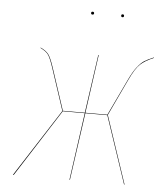

<svg xmlns="http://www.w3.org/2000/svg" viewBox="-51 -737 686 783"><g transform="rotate(5 292.5 -345.5)"><path d="M296.9 -679.2Q291 -679.2 291 -685.1Q291 -690.9 296.9 -690.9Q303.2 -690.9 303.2 -685.1Q303.2 -679.2 296.9 -679.2ZM425.8 -685.1Q425.8 -679.2 419.9 -679.2Q414.1 -679.2 414.1 -685.1Q414.1 -690.9 419.9 -690.9Q425.8 -690.9 425.8 -685.1ZM562 -526.9V-524.9Q526.9 -510.3 507.6 -492.4Q488.3 -474.6 465.8 -426.8L395 -276.9L487.8 0H485.8L393.1 -275.9H303.2L264.2 0H262.2L300.8 -275.9H210.9L34.2 0H30.8L209 -276.9L151.9 -450.2Q139.2 -488.3 129.9 -501.2Q120.6 -514.2 98.1 -524.9V-526.9Q121.1 -516.1 131.1 -502.7Q141.1 -489.3 153.8 -451.2L210.9 -277.8H300.8L335 -517.1H336.9L303.2 -277.8H393.1L463.9 -426.8Q480 -460.9 495.1 -480.2Q510.3 -499.5 523.7 -508.1Q537.1 -516.6 562 -526.9Z"/></g></svg>

Font: Fira Sans Compressed Two
Style: Italic
Weight: 100
Width: 3
Italic angle: -8°
Designer: Carrois Corporate & Edenspiekermann AG
Foundry: Carrois Corporate GbR & Edenspiekermann AG
Version: Version 4.203;PS 004.203;hotconv 1.0.88;makeotf.lib2.5.64775